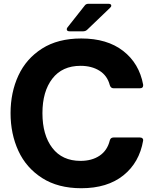

<svg xmlns="http://www.w3.org/2000/svg" viewBox="-20 -982 813 1018"><path d="M36 -382Q36 -492 77.5 -581.5Q119 -671 203 -724.5Q287 -778 411 -778Q548 -778 633 -712Q718 -646 739 -533V-529Q739 -514 722 -514H582Q567 -514 562 -531Q549 -581 507.5 -607Q466 -633 407 -633Q310 -633 257.5 -565Q205 -497 205 -382Q205 -266 257.5 -197.5Q310 -129 407 -129Q467 -129 508 -156.5Q549 -184 562 -237Q566 -253 582 -253H722Q731 -253 735.5 -248.5Q740 -244 739 -237Q719 -120 634 -52Q549 16 411 16Q288 16 203.5 -38Q119 -92 77.5 -182Q36 -272 36 -382ZM349 -816Q334 -816 334 -827Q334 -832 338 -837L428 -951Q435 -962 449 -962H554Q570 -962 570 -952Q570 -946 563 -940L443 -825Q434 -816 421 -816Z"/></svg>

Font: Open Sauce Two ExtraBold
Style: Regular
Weight: 800
Designer: Alfredo Marco Pradil
Foundry: Creative Sauce Fz LLC
Version: Version 1.477